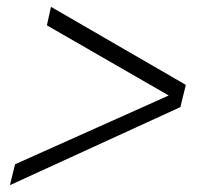

<svg xmlns="http://www.w3.org/2000/svg" viewBox="-20 -580 627 561"><path d="M9 -39 24 -100 473 -301 117 -506 129 -560 523 -332 507 -267Z"/></svg>

Font: Kantumruy Pro Light
Style: Italic
Weight: 300
Italic angle: -13°
Version: Version 1.002